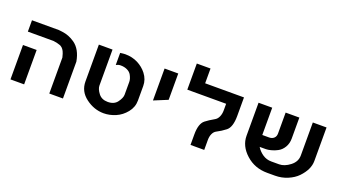

<svg xmlns="http://www.w3.org/2000/svg" viewBox="-59 -1290 3260 1831"><g transform="rotate(20 1571.0 -375.0)"><path d="M473.1 -365.2Q462.9 -407.2 454.1 -423.8Q451.7 -428.7 447.5 -435.1Q443.4 -441.4 442.9 -441.9Q436 -453.6 416 -465.8Q414.1 -467.3 407 -469.5Q399.9 -471.7 391.6 -474.1Q383.3 -476.6 381.8 -477.1Q379.4 -478 359.9 -481.4Q340.3 -484.9 339.8 -484.9H79.1V-600.1H352.1Q357.9 -599.6 386.2 -596.2Q456.5 -587.9 516.1 -545.9Q590.8 -493.7 611.8 -374V0H473.1ZM79.1 0V-349.1H217.8V0Z M1021.5 -484.9Q999 -484.9 975.6 -473.1V-595.2Q1010.7 -600.1 1026.9 -600.1Q1097.2 -600.1 1154.1 -571.3Q1210.9 -542.5 1248.5 -494.1Q1290.5 -439.5 1290.5 -374V-226.1Q1290.5 -158.7 1246.8 -104.7Q1203.1 -50.8 1144.5 -25.9Q1084 0 1023.4 0Q925.8 0 841.8 -63Q757.8 -126 757.8 -226.1V-600.1H896.5V-234.9Q896.5 -200.7 928.7 -158.2Q960.9 -115.2 1023.4 -115.2Q1088.4 -115.2 1119.6 -158.2Q1151.9 -202.6 1151.9 -234.9V-365.2Q1151.9 -395.5 1131.8 -432.1Q1118.7 -456.5 1089.4 -470.7Q1060.1 -484.9 1021.5 -484.9Z M1563.5 -333 1424.8 -275.9V-600.1H1563.5Z M2045.4 -101.1V0H1906.2V-106.9Q1906.2 -216.3 1954.1 -253.9Q1986.8 -279.8 2043.5 -312Q2065.9 -324.7 2078.6 -353.3Q2091.3 -381.8 2091.3 -418.9V-484.9H1697.3V-750H1836.4V-600.1H2230.5V-412.1Q2230.5 -297.9 2182.1 -259.8Q2139.6 -226.6 2093.3 -203.1Q2070.8 -191.9 2058.1 -164.6Q2045.4 -137.2 2045.4 -101.1Z M2532.2 -208Q2556.6 -168.5 2595.7 -141.8Q2634.8 -115.2 2684.1 -115.2H2763.2Q2817.4 -115.2 2874 -159.2Q2929.2 -202.1 2929.2 -265.1V-600.1H3068.4V-259.8Q3068.4 -172.9 2988.3 -89.8Q2950.7 -50.8 2890.6 -25.4Q2830.6 0 2763.2 0H2684.1Q2557.1 0 2468.3 -80.1Q2378.4 -161.1 2378.4 -265.1V-600.1H2517.1V-323.2H2585.4Q2616.2 -323.2 2634.8 -340.6Q2653.3 -357.9 2653.3 -387.2V-600.1H2792.5V-387.2Q2792.5 -336.9 2769.3 -298.1Q2746.1 -259.3 2709.5 -240.2Q2679.7 -224.1 2646.5 -215.8Q2616.2 -208 2596.2 -208Z"/></g></svg>

Font: Miedinger*
Style: Bold
Weight: 700
Version: Version 001.000